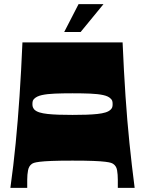

<svg xmlns="http://www.w3.org/2000/svg" viewBox="-20 -904 698 924"><path d="M30 0Q45 -108 55.5 -215.5Q66 -323 74 -441.5Q82 -560 88 -700H570Q576 -560 584 -441.5Q592 -323 603 -215.5Q614 -108 628 0H547Q547 -10 547 -19.5Q547 -29 547 -39Q547 -64 543.5 -84.5Q540 -105 525 -115Q521 -118 513.5 -120.5Q506 -123 486.5 -125.5Q467 -128 429.5 -129.5Q392 -131 329 -131Q266 -131 228.5 -129.5Q191 -128 171.5 -125.5Q152 -123 144.5 -120.5Q137 -118 133 -115Q119 -105 115 -84.5Q111 -64 111 -39Q111 -29 111 -19.5Q111 -10 111 0ZM329 -351Q365 -351 395 -352Q425 -353 448.5 -355.5Q472 -358 488 -363Q504 -368 513 -377Q518 -382 520 -387.5Q522 -393 522 -403Q522 -408 521.5 -412Q521 -416 520 -419Q519 -422 517 -424.5Q515 -427 513 -429Q502 -441 476.5 -446.5Q451 -452 413.5 -453.5Q376 -455 329 -455Q282 -455 244.5 -453.5Q207 -452 182 -446.5Q157 -441 145 -429Q143 -427 141 -424.5Q139 -422 138 -419Q137 -416 136.5 -412Q136 -408 136 -403Q136 -393 138.5 -387.5Q141 -382 145 -377Q154 -368 170 -363Q186 -358 209.5 -355.5Q233 -353 263 -352Q293 -351 329 -351ZM289 -750 358 -884H478L368 -750Z"/></svg>

Font: Ojuju ExtraBold
Style: Regular
Weight: 800
Designer: Chisaokwu Joboson, Mirko Velimirovic
Foundry: Udi Foundry
Version: Version 1.000